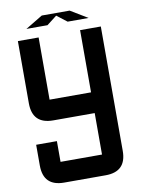

<svg xmlns="http://www.w3.org/2000/svg" viewBox="-105 -1070 835 1140"><g transform="rotate(-10 312.5 -500.0)"><path d="M62.5 -875H187.5V-500H437.5V-875H562.5V-125Q562.5 0 437.5 0H187.5Q62.5 0 62.5 -125V-250H187.5V-125H437.5V-375H187.5Q62.5 -375 62.5 -500ZM228.5 -1000H396.5L500 -937.5H373.5L312.5 -984.4L252 -937.5H125Z"/></g></svg>

Font: Oldtimer
Style: Regular
Weight: 400
Designer: GGBotNet
Foundry: GGBotNet
Version: 1.00